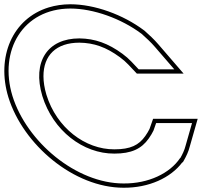

<svg xmlns="http://www.w3.org/2000/svg" viewBox="-180 -810 946 900"><path d="M539.5 -198 551.8 -233H720.1L690.2 -128C684.9 -106 674.3 -85 665.2 -69H664.2C616.7 2 516.7 51 399.1 50C177.1 50 -54.8 -145 -121.6 -360C-187 -574 -72.1 -769 149.5 -770C257.6 -770 388.2 -723 483 -652L484.3 -651C503.5 -634 528.5 -611 547.2 -589L637 -485H470.1L436.1 -521C422.6 -535 410.1 -546 393.8 -558C327 -607 265.1 -629 192.3 -630C42.8 -630 -29.6 -521 18.4 -360C68 -198 209.4 -89 356.3 -90C435.6 -90 483 -112 517.4 -161C526.9 -175 533.9 -186 539.5 -198ZM520.9 -205.5C515.6 -194.4 509.9 -185.6 501 -172.4C470.8 -129.5 431.8 -110 356.2 -110C219.3 -109.1 84.8 -211.4 37.6 -365.8C28.2 -397.2 23.8 -426.4 23.7 -452.3C23.5 -550.4 83 -610 192.2 -610C260.5 -609.1 317.8 -589 381.9 -541.9C397.4 -530.5 409 -520.3 421.6 -507.2L461.5 -465H680.7L562.4 -602C542.6 -625.3 517 -648.8 497.5 -666L497 -666.4L495 -667.9C396.6 -741.7 263.2 -790 149.4 -790C113.2 -789.8 79.4 -784.7 48.5 -775.3C-121.8 -723.3 -198.4 -542.9 -140.7 -354.1C-71.5 -131.3 166.4 70 399 70C517.4 71 620.2 23.7 674.6 -49H676.8L682.6 -59.1C692.1 -75.8 703.5 -98.7 709.5 -123L746.6 -253H537.6Z"/></svg>

Font: Nordica Plus
Style: NordicaClassicRgExtOpOblOl
Weight: 500
Version: Version 1.01